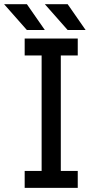

<svg xmlns="http://www.w3.org/2000/svg" viewBox="-51 -909 465 929"><path d="M68.4 -722.7V-640.6H150.4V-82H68.4V0H325.2V-82H243.2V-640.6H325.2V-722.7ZM79.1 -763.7 -31.2 -888.7H79.1L166 -763.7ZM276.4 -763.7 166 -888.7H276.4L363.3 -763.7Z"/></svg>

Font: Giphurs SC
Style: Regular
Weight: 400
Version: Version 0.920